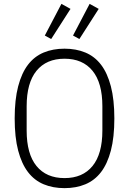

<svg xmlns="http://www.w3.org/2000/svg" viewBox="-20 -962 669 994"><path d="M314 12Q254 12 206 -8Q158 -28 125 -71Q92 -114 74 -182.5Q56 -251 56 -349Q56 -446 74 -515Q92 -584 125 -627Q158 -670 206 -690Q254 -710 314 -710Q374 -710 422 -690Q470 -670 503 -627Q536 -584 554 -515Q572 -446 572 -349Q572 -251 554 -182.5Q536 -114 503 -71Q470 -28 422 -8Q374 12 314 12ZM314 -40Q408 -40 459 -102.5Q510 -165 510 -286V-412Q510 -533 459 -595.5Q408 -658 314 -658Q220 -658 169 -595.5Q118 -533 118 -412V-286Q118 -165 169 -102.5Q220 -40 314 -40ZM245 -760 212 -778 298 -942 345 -916ZM391 -760 358 -778 444 -942 491 -916Z"/></svg>

Font: IBM Plex Sans Cond Light
Style: Regular
Weight: 300
Width: 3
Designer: Mike Abbink, Paul van der Laan, Pieter van Rosmalen
Foundry: Bold Monday
Version: Version 1.3